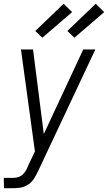

<svg xmlns="http://www.w3.org/2000/svg" viewBox="-28 -782 572 1017"><path d="M-7 215 -8 160H43Q55 160 67.5 156.5Q80 153 90 144.5Q100 136 107 124.5Q114 113 119 101V100L157 20L83 -520H147L204 -72L413 -520H477L174 124Q165 143 153.5 162Q142 181 123.5 194Q105 207 84.5 211Q64 215 43 215ZM366 -582 329 -618 479 -762 524 -718ZM196 -582 159 -618 309 -762 354 -718Z"/></svg>

Font: Iosevka SS18 Light
Style: Italic
Weight: 300
Italic angle: -9°
Monospace: yes
Designer: Belleve Invis
Foundry: Belleve Invis
Version: Version 25.1.1; ttfautohint (v1.8.4)